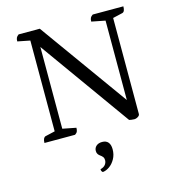

<svg xmlns="http://www.w3.org/2000/svg" viewBox="-127 -748 1006 1103"><g transform="rotate(-15 376.5 -196.5)"><path d="M602 2Q592 2 584 0.5Q576 -1 571 -2L176 -554L187 -560V-30L180 -54L267 -37Q267 -24 263.5 -15.5Q260 -7 249 0H67Q67 -16 71.5 -25Q76 -34 83 -36L152 -52L141 -25V-606L153 -587L67 -604Q67 -618 71 -626Q75 -634 85 -641H211L616 -77L588 -70V-610L594 -587L507 -604Q507 -618 511 -626Q515 -634 526 -641H708Q708 -625 704 -616Q700 -607 692 -605L623 -589L634 -612V-20Q634 -14 628.5 -9Q623 -4 615.5 -1Q608 2 602 2ZM348 248Q344 245 341.5 241Q339 237 339 229Q359 224 368.5 212Q378 200 378 185Q378 173 372 165.5Q366 158 358.5 153Q351 148 345.5 140.5Q340 133 340 121Q340 103 353 91.5Q366 80 388 80Q412 80 424 94.5Q436 109 436 136Q436 168 422 193Q408 218 388 232Q368 246 348 248Z"/></g></svg>

Font: Petrona
Style: Regular
Weight: 400
Designer: Ringo R. Seeber
Foundry: Ringo R. Seeber
Version: Version 2.001; ttfautohint (v1.8.3)